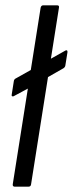

<svg xmlns="http://www.w3.org/2000/svg" viewBox="-20 -703 274 723"><path d="M32 -341Q29 -339 26 -340.5Q23 -342 24 -346L32 -397Q33 -405 40 -408L227 -513Q235 -516 234 -506L226 -456Q225 -450 219 -446L86 -370ZM36 0Q27 0 28 -9L133 -674Q135 -683 143 -683H195Q204 -683 202 -674L97 -9Q96 0 87 0Z"/></svg>

Font: Sofia Sans Condensed
Style: Italic
Weight: 400
Italic angle: -9°
Designer: Botio Nikoltchev, Ani Petrova
Foundry: lettersoup
Version: Version 4.101